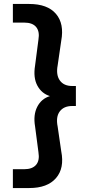

<svg xmlns="http://www.w3.org/2000/svg" viewBox="-20 -810 475 969"><path d="M363 -275V-376H344Q302 -376 282 -404Q262 -432 271 -480L289 -604Q305 -690 262.5 -740Q220 -790 127 -790H45V-696H102Q144 -696 162.5 -673.5Q181 -651 174 -610L157 -479Q147 -418 168.5 -378Q190 -338 232 -325Q189 -312 168 -271Q147 -230 157 -172L174 -42Q181 0 162 22Q143 44 102 44H45V139H128Q219 139 262.5 89Q306 39 289 -47L271 -171Q261 -220 281.5 -247.5Q302 -275 344 -275Z"/></svg>

Font: BDO Grotesk DemiBold
Style: Regular
Weight: 600
Designer: Deni Anggara
Foundry: Lokal Container
Version: Version 2.000